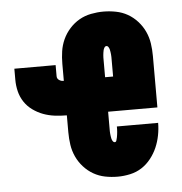

<svg xmlns="http://www.w3.org/2000/svg" viewBox="-44 -570 588 621"><g transform="rotate(-5 250.0 -260.0)"><path d="M314 8Q293 8 273 4Q253 0 235.5 -10Q218 -20 204 -35.5Q190 -51 181.5 -69.5Q173 -88 170 -108Q167 -128 167 -149V-204H165Q146 -204 127 -206.5Q108 -209 90.5 -215.5Q73 -222 57 -233.5Q41 -245 30.5 -261Q20 -277 15.5 -295.5Q11 -314 11 -333V-369H145V-333Q145 -325 151.5 -320.5Q158 -316 165 -316H167V-371Q167 -392 170 -412Q173 -432 181.5 -450.5Q190 -469 204 -484.5Q218 -500 235.5 -510Q253 -520 273.5 -524Q294 -528 314 -528Q334 -528 354.5 -524Q375 -520 392.5 -510Q410 -500 424 -484.5Q438 -469 446.5 -450.5Q455 -432 458 -412Q461 -392 461 -371V-204H301V-149Q301 -145 301 -140.5Q301 -136 301.5 -132Q302 -128 302.5 -124Q303 -120 304 -116Q305 -112 307.5 -108Q310 -104 314 -104Q318 -104 319.5 -109Q321 -114 322 -118.5Q323 -123 323.5 -127.5Q324 -132 324.5 -136.5Q325 -141 325 -145.5Q325 -150 325 -154H459Q459 -134 455 -113.5Q451 -93 443 -74.5Q435 -56 422 -39.5Q409 -23 392 -12Q375 -1 354.5 3.5Q334 8 314 8ZM301 -316H327V-371Q327 -375 327 -379.5Q327 -384 326.5 -388Q326 -392 325.5 -396Q325 -400 324 -404Q323 -408 320.5 -412Q318 -416 314 -416Q310 -416 307.5 -412Q305 -408 304 -404Q303 -400 302.5 -396Q302 -392 301.5 -388Q301 -384 301 -379.5Q301 -375 301 -371Z"/></g></svg>

Font: Iosevka SS18 Heavy
Style: Regular
Weight: 900
Monospace: yes
Designer: Belleve Invis
Foundry: Belleve Invis
Version: Version 25.1.1; ttfautohint (v1.8.4)